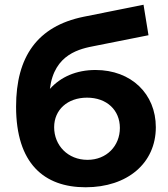

<svg xmlns="http://www.w3.org/2000/svg" viewBox="-20 -781 711 812"><path d="M350 -105C267 -105 209 -166 209 -243C209 -317 266 -368 348 -368C432 -368 487 -315 487 -240C487 -164 431 -105 350 -105ZM342 11C519 11 639 -91 639 -243C639 -384 535 -485 384 -485C303 -485 237 -456 191 -405C209 -554 320 -575 382 -587L608 -632L587 -761L333 -710C138 -670 48 -541 48 -330C48 -90 166 11 342 11Z"/></svg>

Font: Montserrat-Alt1
Style: Bold
Weight: 700
Designer: Differentunic
Foundry: Differentunic
Version: Version 7.222